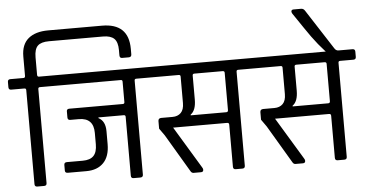

<svg xmlns="http://www.w3.org/2000/svg" viewBox="-74 -988 2100 1094"><g transform="rotate(-5 975.5 -440.5)"><path d="M236 -881H544Q696 -881 696 -735V-704Q696 -688 680 -688H642Q628 -688 628 -704V-734Q628 -780 608 -799.5Q588 -819 544 -819H235Q190 -819 170.5 -800Q151 -781 151 -734V-634Q151 -623 161 -623H236Q252 -623 252 -608V-578Q252 -563 236 -563H161Q151 -563 151 -553V-15Q151 0 136 0H97Q82 0 82 -15V-553Q82 -563 72 -563H-3Q-18 -563 -18 -578V-608Q-18 -623 -3 -623H72Q82 -623 82 -634V-745Q82 -814 122.5 -847.5Q163 -881 236 -881Z M478 -362V-358Q517 -338 517 -280V-206Q517 -136 481.5 -99.5Q446 -63 383 -63H277Q261 -63 261 -77V-109Q261 -124 277 -124H367Q410 -124 430 -145Q450 -166 450 -211V-276Q450 -362 366 -362H317Q302 -362 302 -377V-412Q302 -426 317 -426H623Q633 -426 633 -436V-553Q633 -563 624 -563H230Q214 -563 214 -578V-608Q214 -623 230 -623H787Q803 -623 803 -608V-578Q803 -563 787 -563H712Q702 -563 702 -553V-15Q702 0 686 0H648Q633 0 633 -15V-352Q633 -362 623 -362Z M1003 -328H1206Q1217 -328 1217 -339V-553Q1217 -563 1206 -563H1044Q1034 -563 1034 -553V-416Q1034 -354 1003 -332ZM1047 -13Q1047 0 1033 0H991Q980 0 974 -11L846 -227L817 -268V-311Q817 -328 835 -328H899Q929 -328 947 -346Q965 -364 965 -402V-553Q965 -563 955 -563H781Q765 -563 765 -579V-608Q765 -623 781 -623H1371Q1386 -623 1386 -608V-578Q1386 -563 1371 -563H1295Q1285 -563 1285 -553V-15Q1285 0 1270 0H1232Q1217 0 1217 -15V-256Q1217 -267 1206 -267H897L1042 -27Q1047 -20 1047 -13Z M1586 -328H1789Q1800 -328 1800 -339V-553Q1800 -563 1789 -563H1627Q1617 -563 1617 -553V-416Q1617 -354 1586 -332ZM1630 -13Q1630 0 1616 0H1574Q1563 0 1557 -11L1429 -227L1400 -268V-311Q1400 -328 1418 -328H1482Q1512 -328 1530 -346Q1548 -364 1548 -402V-553Q1548 -563 1538 -563H1364Q1348 -563 1348 -579V-608Q1348 -623 1364 -623H1954Q1969 -623 1969 -608V-578Q1969 -563 1954 -563H1878Q1868 -563 1868 -553V-15Q1868 0 1853 0H1815Q1800 0 1800 -15V-256Q1800 -267 1789 -267H1480L1625 -27Q1630 -20 1630 -13Z M1874 -623H1879V-593H1831Q1762 -658 1689 -768L1630 -855Q1626 -863 1626 -866Q1626 -878 1639 -878H1682Q1696 -878 1704 -865L1850 -639Q1859 -623 1874 -623Z"/></g></svg>

Font: Rajdhani Medium
Style: Regular
Weight: 500
Designer: Satya Rajpurohit, Jyotish Sonowal
Foundry: Indian Type Foundry
Version: Version 1.201 February 1, 2022